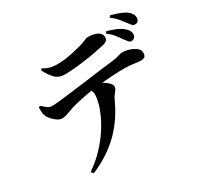

<svg xmlns="http://www.w3.org/2000/svg" viewBox="-182 -1027 1364 1323"><g transform="rotate(-30 500.0 -365.5)"><path d="M885 -581Q872 -581 863.5 -590.5Q855 -600 843 -617Q829 -637 810 -662.5Q791 -688 757 -714L767 -727Q804 -717 836.5 -703Q869 -689 889 -671Q905 -657 912 -644.5Q919 -632 919 -615Q919 -602 909 -591.5Q899 -581 885 -581ZM188 60Q253 15 302 -36.5Q351 -88 385.5 -140Q420 -192 441.5 -240Q463 -288 472.5 -326.5Q482 -365 482 -389Q482 -404 475.5 -419.5Q469 -435 452 -450L519 -460Q548 -444 572.5 -429Q597 -414 611.5 -398.5Q626 -383 626 -368Q626 -356 618.5 -345.5Q611 -335 600 -321.5Q589 -308 578 -283Q559 -241 529.5 -193Q500 -145 456 -96Q412 -47 349.5 -2.5Q287 42 203 78ZM203 -358Q187 -358 167 -371Q147 -384 130.5 -403Q114 -422 108 -439Q103 -453 102 -470Q101 -487 102 -505L114 -510Q134 -492 150 -479.5Q166 -467 189 -467Q209 -467 253 -472Q297 -477 354 -484Q411 -491 472 -499Q533 -507 588.5 -514.5Q644 -522 685 -526Q719 -530 738.5 -534.5Q758 -539 768.5 -542.5Q779 -546 784 -546Q816 -546 845.5 -536Q875 -526 894.5 -510Q914 -494 914 -473Q914 -448 903.5 -440Q893 -432 872 -432Q855 -432 820 -437.5Q785 -443 742 -443Q702 -443 645 -439.5Q588 -436 526 -429Q488 -426 443.5 -418Q399 -410 361 -401.5Q323 -393 302 -386Q278 -378 252 -368Q226 -358 203 -358ZM373 -611Q326 -611 298 -638Q270 -665 243 -718L253 -728Q284 -709 310.5 -703.5Q337 -698 362 -698Q399 -698 435 -703.5Q471 -709 502 -716.5Q533 -724 553 -729Q579 -736 593.5 -742Q608 -748 616.5 -752Q625 -756 632 -756Q682 -756 711 -740.5Q740 -725 740 -696Q740 -681 731 -671Q722 -661 698 -655Q669 -648 626.5 -640Q584 -632 537.5 -625.5Q491 -619 448 -615Q405 -611 373 -611ZM964 -668Q949 -668 940.5 -678Q932 -688 918 -706Q903 -726 884.5 -749Q866 -772 834 -795L843 -809Q882 -799 910.5 -788Q939 -777 959 -764Q977 -751 986.5 -736Q996 -721 996 -704Q996 -690 988.5 -679Q981 -668 964 -668Z"/></g></svg>

Font: Noto Serif JP ExtraLight
Style: Bold
Weight: 700
Version: Version 2.003-H1;hotconv 1.1.1;makeotfexe 2.6.0